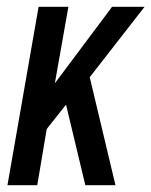

<svg xmlns="http://www.w3.org/2000/svg" viewBox="-20 -547 447 567"><path d="M2 0 94 -527H182L142 -301L311 -527H407L245 -319L321 0H232L175 -238L118 -166L90 0Z"/></svg>

Font: Archivo ExtraCondensed Medium
Style: Italic
Weight: 500
Width: 2
Italic angle: -10°
Designer: Hector Gatti
Foundry: Omnibus-Type
Version: Version 2.001